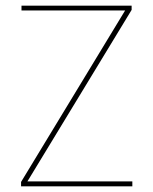

<svg xmlns="http://www.w3.org/2000/svg" viewBox="-20 -659 542 679"><path d="M448 -17.5V0H54.5V-15.5L422.5 -622H56V-639H445.5V-624L77 -17.5Z"/></svg>

Font: Anek Gujarati Thin
Style: Regular
Weight: 250
Version: Version 1.003